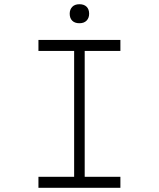

<svg xmlns="http://www.w3.org/2000/svg" viewBox="-20 -889 753 909"><path d="M162 0V-52H331V-648H162V-700H550V-648H381V-52H550V0ZM356 -779Q334 -779 322 -791Q310 -803 310 -824Q310 -844 322 -856.5Q334 -869 356 -869Q378 -869 390 -857Q402 -845 402 -824Q402 -804 390 -791.5Q378 -779 356 -779Z"/></svg>

Font: Lexend Tera ExtraLight
Style: Regular
Weight: 250
Designer: Bonnie Shaver-Troup, Thomas Jockin
Foundry: Lexend
Version: Version 1.007